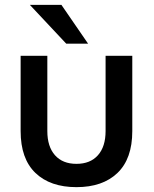

<svg xmlns="http://www.w3.org/2000/svg" viewBox="-20 -760 635 791"><path d="M65 -220V-530H175V-220Q175 -156 206.5 -120.5Q238 -85 295 -85Q352 -85 383.5 -120.5Q415 -156 415 -220V-530H525V-220Q525 -106 464 -47.5Q403 11 295 11Q187 11 126 -47.5Q65 -106 65 -220ZM103 -740H233L343 -580H253Z"/></svg>

Font: .
Style: 
Weight: 500
Designer: A.Korolkova, Vitaly Kuzmin
Foundry: ParaType Ltd
Version: Version 1.000; Glyphs 3.2, build 3192.0